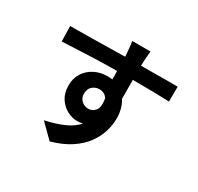

<svg xmlns="http://www.w3.org/2000/svg" viewBox="-180 -1024 1361 1317"><g transform="rotate(30 500.0 -366.0)"><path d="M653 -806Q652 -798 650.5 -780.5Q649 -763 648 -745.5Q647 -728 646 -720Q646 -714 646 -706Q646 -698 645 -689Q696 -689 753 -689.5Q810 -690 859.5 -690.5Q909 -691 935 -690L934 -572Q889 -574 818 -575.5Q747 -577 645 -577Q645 -539 645.5 -499.5Q646 -460 646 -427Q682 -370 682 -290Q682 -241 666 -188Q650 -135 613.5 -84.5Q577 -34 515.5 7Q454 48 362 74L255 -32Q331 -48 394.5 -74.5Q458 -101 499 -146Q489 -144 477.5 -142.5Q466 -141 454 -141Q416 -141 376 -161.5Q336 -182 309 -223Q282 -264 282 -325Q282 -382 309.5 -424Q337 -466 382.5 -489Q428 -512 482 -512Q503 -512 522 -509Q522 -526 522 -543Q522 -560 521 -576Q408 -575 295.5 -570.5Q183 -566 91 -561L88 -682Q145 -682 220 -683Q295 -684 373.5 -685.5Q452 -687 520 -688Q519 -698 519 -705.5Q519 -713 518 -719Q516 -750 513 -773.5Q510 -797 508 -806ZM402 -327Q402 -293 425.5 -272.5Q449 -252 479 -252Q511 -252 533 -279Q555 -306 544 -372Q523 -407 479 -407Q450 -407 426 -387Q402 -367 402 -327Z"/></g></svg>

Font: Chiron Sans HK TT
Style: Bold
Weight: 700
Designer: Ryoko NISHIZUKA 西塚涼子 (kana, bopomofo & ideographs); Paul D. Hunt (Latin, Greek & Cyrillic); Sandoll Communications 산돌커뮤니
Foundry: Adobe
Version: Version 2.022;hotconv 1.0.109;makeotfexe 2.5.65596